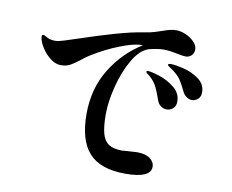

<svg xmlns="http://www.w3.org/2000/svg" viewBox="-81 -851 1161 959"><g transform="rotate(10 500.0 -372.0)"><path d="M848 -668Q848 -650 836 -638Q824 -626 806 -626Q795 -626 765 -632Q750 -635 731.5 -638Q713 -641 693 -641Q664 -641 620 -630Q575 -616 539.5 -555Q504 -494 484 -415Q464 -336 464 -274Q464 -210 474 -174.5Q484 -139 508 -123.5Q532 -108 576 -108L601 -110Q646 -113 651 -113Q694 -113 717 -96Q740 -79 740 -54Q740 3 611 3Q484 3 426.5 -61Q369 -125 369 -258Q369 -387 430.5 -486.5Q492 -586 587 -644H573Q536 -642 472 -617Q408 -592 340 -551Q315 -536 294 -518Q266 -496 246.5 -485.5Q227 -475 200 -475Q174 -475 149 -493.5Q124 -512 106 -538.5Q88 -565 83 -586Q81 -598 81 -600Q81 -604 83 -606.5Q85 -609 88 -609Q93 -609 101 -604Q122 -590 149 -590Q158 -590 170 -592Q185 -595 254 -618Q352 -651 435 -675Q518 -699 588 -710Q612 -713 635.5 -720.5Q659 -728 665 -730Q690 -739 706 -743Q722 -747 738 -747Q763 -747 788.5 -735.5Q814 -724 831 -706Q848 -688 848 -668ZM826 -453Q807 -492 794 -510.5Q781 -529 749 -552Q744 -555 735.5 -561Q727 -567 727 -570Q727 -576 742 -576Q763 -576 805.5 -566Q848 -556 883.5 -530.5Q919 -505 919 -463Q919 -441 905 -429Q891 -417 875 -417Q861 -417 847 -427Q833 -437 826 -453ZM709 -388Q695 -428 683.5 -451.5Q672 -475 647 -498Q643 -501 635 -507Q627 -513 627 -517Q627 -522 634 -522Q651 -522 693 -508.5Q735 -495 770 -467Q805 -439 805 -397Q805 -373 790.5 -361Q776 -349 759 -349Q743 -349 729 -359Q715 -369 709 -388Z"/></g></svg>

Font: Shippori Mincho
Style: Bold
Weight: 700
Designer: FONTDASU
Foundry: FONTDASU / Google Inc. / but / Adobe
Version: Version 3.110; ttfautohint (v1.8.3)